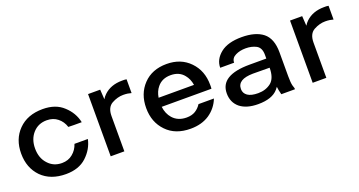

<svg xmlns="http://www.w3.org/2000/svg" viewBox="-34 -868 2417 1291"><g transform="rotate(-20 1174.0 -222.5)"><path d="M277.3 9.8C339.2 9.8 388.3 -7.2 424.8 -41C461.9 -75.5 485.4 -115.9 495.1 -162.1H445.3H399.4C390.9 -135.4 376 -113.3 354.5 -95.7C333.7 -78.1 307.9 -69.3 277.3 -69.3C237 -69.3 204.1 -83.7 178.7 -112.3C152.7 -140.3 139.6 -177.1 139.6 -222.7C139.6 -267.6 152.7 -304.4 178.7 -333C204.1 -361 237 -375 277.3 -375C307.9 -375 333.7 -366.5 354.5 -349.6C376 -332.7 390.9 -310.5 399.4 -283.2C404.6 -283.2 418 -282.9 439.5 -282.2H495.1C485.4 -329.1 461.9 -369.5 424.8 -403.3C388.3 -437.8 339.2 -455.1 277.3 -455.1C204.4 -455.1 146.5 -433.3 103.5 -389.6C61.2 -346.7 40 -291 40 -222.7C40 -154.3 61.2 -98.3 103.5 -54.7C146.5 -11.7 204.4 9.8 277.3 9.8Z M599.6 -445.3V-354.5V-184.6V-86.9V0H697.3V-116.2V-243.2V-252C697.3 -293.6 710.6 -321.9 737.3 -336.9C764.6 -351.9 792 -359.4 819.3 -359.4C830.4 -359.4 840.8 -358.7 850.6 -357.4C860.4 -355.5 869.1 -353.5 877 -351.6V-450.2C871.1 -450.8 865.9 -451.5 861.3 -452.1H844.7C790.7 -452.1 747.1 -436.2 713.9 -404.3C705 -395.8 697.3 -386.1 690.9 -375.2C689.1 -405.5 687.7 -428.8 686.5 -445.3Z M934.6 -222.7C934.6 -154.9 955.7 -99.3 998 -55.7C1039.7 -12 1097 9.8 1169.9 9.8C1222.7 9.8 1267.6 -2.6 1304.7 -27.3C1341.8 -52.7 1368.5 -86.3 1384.8 -127.9H1328.1H1293H1287.1H1274.4C1263.3 -110.4 1249.4 -96.4 1232.4 -85.9C1215.5 -75.5 1194.7 -70.3 1169.9 -70.3C1128.3 -70.3 1095.4 -84 1071.3 -111.3C1051.6 -133.6 1039.8 -161.6 1035.7 -195.3H1293H1337.9H1353.5H1391.6C1391.6 -199.9 1391.9 -204.4 1392.6 -209V-222.7C1392.6 -290.4 1371.4 -346 1329.1 -389.6C1286.8 -433.3 1231.8 -455.1 1164.1 -455.1C1094.4 -455.1 1038.7 -433.3 997.1 -389.6C955.4 -346 934.6 -290.4 934.6 -222.7ZM1036.9 -259.8C1041.6 -289 1052 -313.4 1068.4 -333C1091.1 -361 1123.1 -375 1164.1 -375C1205.1 -375 1236.7 -361 1258.8 -333C1275.1 -313.4 1285.6 -289 1290.2 -259.8Z M1495.1 -307.6H1594.7C1594.7 -329.8 1605.5 -346 1627 -356.4C1647.8 -366.9 1672.2 -372.1 1700.2 -372.1C1728.2 -372.1 1752.9 -366.5 1774.4 -355.5C1796.5 -343.8 1807.6 -321 1807.6 -287.1V-259.8H1687.5C1617.8 -259.8 1565.4 -249 1530.3 -227.5C1495.1 -206.1 1477.5 -173.5 1477.5 -129.9C1477.5 -86.9 1492.8 -52.7 1523.4 -27.3C1554.7 -2.6 1597.7 9.8 1652.3 9.8C1719.4 9.8 1767.3 -6.8 1795.9 -40C1800.7 -45.5 1805.2 -51.2 1809.2 -57C1810 -48.3 1811.1 -40.6 1812.5 -34.2C1815.8 -18.6 1818.4 -7.2 1820.3 0H1858.4H1918V-2V-7.8L1911.1 -29.3C1907.2 -43.6 1905.3 -66.4 1905.3 -97.7V-269.5C1905.3 -334.6 1887.4 -381.5 1851.6 -410.2C1815.8 -438.2 1765.3 -452.1 1700.2 -452.1C1634.4 -452.1 1584 -438.2 1548.8 -410.2C1513 -381.5 1495.1 -347.3 1495.1 -307.6ZM1807.6 -194.4C1807.5 -144.8 1795.1 -109.9 1770.5 -89.8C1745.1 -69.7 1714.2 -59.6 1677.7 -59.6C1644.5 -59.6 1619.5 -65.4 1602.5 -77.1C1585.6 -88.9 1577.1 -104.8 1577.1 -125C1577.1 -148.4 1586.6 -166 1605.5 -177.7C1623.7 -188.8 1651 -194.7 1687.5 -195.3C1741 -194.8 1781 -194.5 1807.6 -194.4Z M2044.9 -445.3V-354.5V-184.6V-86.9V0H2142.6V-116.2V-243.2V-252C2142.6 -293.6 2155.9 -321.9 2182.6 -336.9C2210 -351.9 2237.3 -359.4 2264.6 -359.4C2275.7 -359.4 2286.1 -358.7 2295.9 -357.4C2305.7 -355.5 2314.5 -353.5 2322.3 -351.6V-450.2C2316.4 -450.8 2311.2 -451.5 2306.6 -452.1H2290C2236 -452.1 2192.4 -436.2 2159.2 -404.3C2150.3 -395.8 2142.7 -386.1 2136.2 -375.2C2134.5 -405.5 2133 -428.8 2131.8 -445.3Z"/></g></svg>

Font: Helmet
Style: Regular
Weight: 400
Designer: Carl Enlund
Version: 1.0